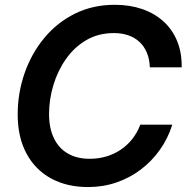

<svg xmlns="http://www.w3.org/2000/svg" viewBox="-20 -758 771 789"><path d="M341.8 10.7Q254.4 10.7 189.2 -25.1Q124 -61 88.4 -127.9Q52.7 -194.8 52.7 -287.6Q52.7 -375.5 80.8 -456.5Q108.9 -537.6 161.4 -601.3Q213.9 -665 287.6 -701.7Q361.3 -738.3 451.7 -738.3Q513.2 -738.3 564 -720.9Q614.7 -703.6 651.6 -670.2Q688.5 -636.7 708 -589.1Q727.5 -541.5 726.6 -481.4H595.7Q594.7 -514.6 583.7 -541Q572.8 -567.4 553.5 -585.4Q534.2 -603.5 507.6 -612.8Q481 -622.1 448.2 -622.1Q384.3 -622.1 335 -593.3Q285.6 -564.5 251.5 -516.1Q217.3 -467.8 199.5 -408.7Q181.6 -349.6 181.6 -289.1Q181.6 -231 201.7 -189.7Q221.7 -148.4 259 -127Q296.4 -105.5 348.6 -105.5Q383.8 -105.5 415.8 -114.7Q447.8 -124 475.1 -142.1Q502.4 -160.2 523.2 -186.3Q543.9 -212.4 556.6 -245.6H688Q670.4 -189.5 637.2 -142.6Q604 -95.7 558.6 -61.3Q513.2 -26.9 458.3 -8.1Q403.3 10.7 341.8 10.7Z"/></svg>

Font: Inter 24pt SemiBold
Style: Italic
Weight: 600
Italic angle: -9.3988°
Designer: Rasmus Andersson
Foundry: rsms
Version: Version 4.001;git-66647c0bb